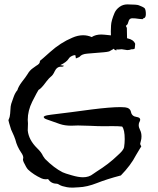

<svg xmlns="http://www.w3.org/2000/svg" viewBox="-20 -858 723 878"><path d="M524.9 -62 525.9 -60.5 526.4 -62ZM313 0Q295.9 0 286.1 -2Q262.2 -6.3 252 -12.7Q244.6 -18.1 237.8 -18.1Q214.4 -18.1 199.7 -39.1Q194.3 -38.1 189.5 -38.1Q178.7 -38.1 169.4 -42.5Q133.3 -59.1 108.4 -82.5Q100.6 -90.3 88.4 -116.2Q85 -124 85 -128.4Q86.4 -132.8 86.4 -136.7Q86.4 -147 76.7 -160.6Q57.6 -188.5 50.3 -219.2Q47.9 -229 30.8 -265.6Q18.6 -304.2 18.6 -308.1Q18.6 -310.1 20 -312.5Q25.4 -323.2 26.4 -338.4L27.3 -351.1Q28.3 -374.5 31.2 -382.8L42.5 -415Q49.3 -434.1 59.6 -445.8Q64 -461.9 80.1 -483.4Q98.6 -506.8 106 -519Q115.7 -536.1 129.9 -545.9L145.5 -557.1Q162.1 -566.4 162.1 -575.2Q162.1 -578.6 164.1 -581.1Q166.5 -582 209 -620.1Q256.8 -663.1 310.5 -685.5Q335.9 -696.8 359.9 -696.8Q380.4 -696.8 399.4 -688.5Q417 -700.2 443.4 -700.2Q452.1 -700.2 487.3 -696.3L486.8 -714.8Q486.8 -729 487.8 -741.7Q488.8 -763.7 503.9 -799.3Q511.2 -815.4 526.9 -826.7Q542.5 -837.9 562.5 -837.9Q606.9 -837.4 614.3 -834Q633.3 -827.1 641.1 -820.8Q647 -813.5 647 -793Q647 -773.9 632.8 -773.9Q635.7 -772.5 635.7 -772Q635.7 -770.5 630.4 -770.5Q622.1 -770.5 598.6 -773.9L585 -774.4Q573.7 -774.4 569.3 -764.6Q564.9 -750.5 563.5 -747.6L555.7 -739.7Q555.7 -738.3 556.6 -737.3Q560.1 -731.4 560.1 -730.5L561 -683.1L564.9 -682.1Q590.3 -676.3 597.7 -659.2L598.1 -656.2Q598.1 -653.3 596.2 -636.7Q593.8 -632.8 587.4 -632.8H581.5Q571.8 -628.9 562 -628.9Q558.1 -628.9 536.6 -632.8L516.6 -631.3Q515.6 -633.3 514.6 -633.3Q513.2 -633.3 511.7 -627Q503.9 -629.9 498.5 -635.3L496.1 -632.3Q490.2 -628.4 488.8 -628.4V-631.3L488.3 -627L486.3 -627.4Q483.4 -621.6 455.6 -619.1L379.4 -612.8Q354 -610.8 344.7 -599.1Q343.3 -597.2 337.9 -595.2Q332.5 -593.3 327.1 -590.8L324.7 -605.5H318.4Q300.3 -600.6 293.5 -588.9Q284.2 -573.7 255.4 -560.1L272 -557.6Q271 -553.7 263.2 -552.7L259.3 -553.2Q244.6 -553.2 235.8 -541.5L230.5 -532.7Q222.2 -514.2 212.4 -507.3Q205.6 -502.4 191.4 -484.4Q168.9 -453.1 156.2 -446.8Q153.3 -443.8 127.4 -393.1Q106.9 -351.6 106.9 -310.1Q106.9 -301.8 107.9 -293.5Q106.9 -277.3 106.9 -261.2Q111.3 -218.3 149.4 -180.7Q169.4 -161.6 176.8 -144.5Q180.2 -138.7 186 -131.3Q227.5 -89.8 266.1 -70.3Q275.9 -65.4 308.6 -56.2Q338.4 -47.4 359.4 -47.4Q387.2 -47.4 405.8 -62.5L420.9 -72.8Q478 -108.4 518.1 -147.5Q544.9 -170.9 547.4 -184.6Q550.3 -204.1 550.3 -221.7Q550.3 -264.6 538.6 -279.3Q522 -281.2 494.6 -281.2L454.1 -280.8Q429.2 -280.8 391.6 -282.7Q348.6 -284.2 336.4 -284.2Q319.8 -284.2 305.7 -283.2Q275.9 -283.2 253.4 -291L193.8 -312Q180.2 -316.4 179.7 -323.7Q185.1 -329.1 194.6 -330.6Q204.1 -332 212.9 -333.5Q306.2 -344.7 398.9 -357.4Q484.9 -368.2 530.3 -368.2Q542 -368.2 551.8 -367.2Q575.2 -364.7 579.1 -345.5Q583 -326.2 604.5 -323.2Q621.1 -320.8 621.1 -311Q621.1 -307.6 619.1 -303.2Q614.3 -295.4 614.3 -286.1Q614.3 -275.4 620.6 -263.2Q627 -251 627 -233.9Q627 -222.7 624 -213.1Q621.1 -203.6 621.1 -201.2Q621.1 -195.8 625 -190.9Q626 -190.4 626 -189.5Q626 -187 621.1 -180.7Q611.8 -164.6 602.1 -148.9Q578.1 -102.1 532.7 -55.7Q469.2 -39.1 423.6 -21Q377.9 -2.9 339.4 -1.5Z"/></svg>

Font: Kurland
Style: Regular
Weight: 400
Designer: GGBot
Version: 0.22